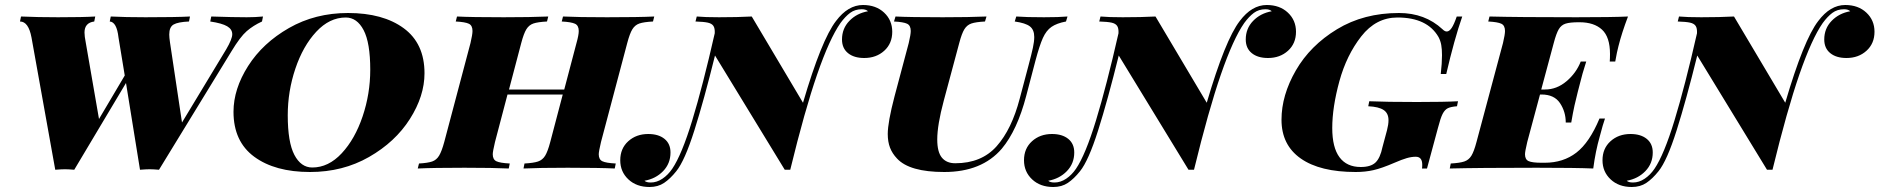

<svg xmlns="http://www.w3.org/2000/svg" viewBox="-20 -674 7518 768"><path d="M1032 -608 1028 -588Q993 -572 967 -549.5Q941 -527 906 -469L616 5Q592 3 579 3Q566 3 540 5L484 -342L277 5Q253 3 240 3Q227 3 201 5L106 -524Q94 -588 60 -588L64 -608Q131 -605 212 -605Q313 -605 361 -608L357 -588Q318 -583 318 -544Q318 -529 323 -504L376 -198L479 -372L454 -524Q447 -586 419 -588L423 -608Q482 -605 562 -605Q683 -605 740 -608L736 -588Q692 -586 674.5 -576Q657 -566 657 -536Q657 -524 660 -504L708 -184L885 -477Q909 -518 909 -537Q909 -557 888.5 -569Q868 -581 821 -588L825 -608Q913 -605 967 -605Q1001 -605 1032 -608Z M914 -227Q914 -318 972.5 -410Q1031 -502 1136 -562Q1241 -622 1372 -622Q1512 -622 1595 -561Q1678 -500 1678 -381Q1678 -290 1619.5 -198Q1561 -106 1456 -46Q1351 14 1220 14Q1080 14 997 -47Q914 -108 914 -227ZM1131 -213Q1131 -105 1157.5 -54.5Q1184 -4 1229 -4Q1294 -4 1347 -61Q1400 -118 1430.5 -208.5Q1461 -299 1461 -395Q1461 -503 1434.5 -553.5Q1408 -604 1363 -604Q1298 -604 1245 -547Q1192 -490 1161.5 -399.5Q1131 -309 1131 -213Z M2597 -608 2592 -588Q2555 -586 2537.5 -580Q2520 -574 2509.5 -557Q2499 -540 2489 -502L2384 -106Q2375 -68 2375 -57Q2375 -36 2389.5 -29Q2404 -22 2443 -20L2439 0Q2379 -3 2251 -3Q2136 -3 2074 0L2078 -20Q2114 -22 2132 -28Q2150 -34 2160.5 -51Q2171 -68 2181 -106L2231 -296H2010L1960 -106Q1951 -68 1951 -57Q1951 -36 1965.5 -29Q1980 -22 2019 -20L2015 0Q1954 -3 1838 -3Q1712 -3 1651 0L1656 -20Q1691 -22 1708.5 -28Q1726 -34 1736.5 -51.5Q1747 -69 1757 -106L1862 -502Q1870 -536 1870 -550Q1870 -572 1855.5 -579Q1841 -586 1803 -588L1808 -608Q1866 -605 1995 -605Q2102 -605 2173 -608L2168 -588Q2131 -586 2113.5 -580Q2096 -574 2085.5 -557Q2075 -540 2065 -502L2016 -316H2237L2286 -502Q2295 -534 2295 -550Q2295 -572 2280 -579Q2265 -586 2227 -588L2232 -608Q2292 -605 2408 -605Q2535 -605 2597 -608Z M3549 -547Q3549 -500 3517 -471Q3485 -442 3437 -442Q3396 -442 3372 -461.5Q3348 -481 3348 -516Q3348 -560 3377.5 -590.5Q3407 -621 3452 -629Q3444 -637 3427 -637Q3400 -637 3380.5 -622.5Q3361 -608 3342 -582Q3298 -519 3248.5 -376Q3199 -233 3141 5H3119L2840 -452Q2796 -274 2757.5 -152.5Q2719 -31 2685 11Q2661 41 2636.5 57.5Q2612 74 2578 74Q2526 74 2493.5 43.5Q2461 13 2461 -33Q2461 -80 2493 -109Q2525 -138 2573 -138Q2614 -138 2638 -118.5Q2662 -99 2662 -64Q2662 -20 2632.5 10.5Q2603 41 2558 49Q2565 56 2583 56Q2607 56 2629.5 41Q2652 26 2669 1Q2707 -55 2749 -192.5Q2791 -330 2839 -541Q2840 -561 2833.5 -570.5Q2827 -580 2811 -583.5Q2795 -587 2762 -588L2767 -608Q2799 -605 2856 -605Q2930 -605 2987 -608L3192 -263Q3266 -515 3324 -590Q3372 -654 3432 -654Q3484 -654 3516.5 -623.5Q3549 -593 3549 -547Z M3987 -79Q3907 14 3757 14Q3618 14 3568 -40Q3549 -60 3540 -83.5Q3531 -107 3531 -138Q3531 -185 3558 -288L3615 -502Q3623 -536 3623 -550Q3623 -572 3608.5 -579Q3594 -586 3556 -588L3562 -608Q3620 -605 3751 -605Q3856 -605 3926 -608L3920 -588Q3883 -586 3865.5 -580Q3848 -574 3837.5 -557Q3827 -540 3817 -502L3755 -271Q3729 -174 3729 -116Q3729 -66 3747.5 -43.5Q3766 -21 3801 -21Q3906 -21 3966.5 -89Q4027 -157 4059 -280L4094 -412Q4106 -457 4111.5 -482.5Q4117 -508 4117 -526Q4117 -555 4099.5 -568.5Q4082 -582 4039 -588L4045 -608Q4084 -605 4156 -605Q4216 -605 4250 -608L4244 -588Q4207 -581 4186 -566.5Q4165 -552 4151.5 -522Q4138 -492 4122 -432L4085 -291Q4049 -153 3987 -79Z M5164 -547Q5164 -500 5132 -471Q5100 -442 5052 -442Q5011 -442 4987 -461.5Q4963 -481 4963 -516Q4963 -560 4992.5 -590.5Q5022 -621 5067 -629Q5059 -637 5042 -637Q5015 -637 4995.5 -622.5Q4976 -608 4957 -582Q4913 -519 4863.5 -376Q4814 -233 4756 5H4734L4455 -452Q4411 -274 4372.5 -152.5Q4334 -31 4300 11Q4276 41 4251.5 57.5Q4227 74 4193 74Q4141 74 4108.5 43.5Q4076 13 4076 -33Q4076 -80 4108 -109Q4140 -138 4188 -138Q4229 -138 4253 -118.5Q4277 -99 4277 -64Q4277 -20 4247.5 10.5Q4218 41 4173 49Q4180 56 4198 56Q4222 56 4244.5 41Q4267 26 4284 1Q4322 -55 4364 -192.5Q4406 -330 4454 -541Q4455 -561 4448.5 -570.5Q4442 -580 4426 -583.5Q4410 -587 4377 -588L4382 -608Q4414 -605 4471 -605Q4545 -605 4602 -608L4807 -263Q4881 -515 4939 -590Q4987 -654 5047 -654Q5099 -654 5131.5 -623.5Q5164 -593 5164 -547Z M5668 0Q5669 -5 5669 -15Q5669 -47 5643 -47Q5626 -47 5607 -41.5Q5588 -36 5558 -23Q5507 -1 5474 6.5Q5441 14 5403 14Q5260 14 5183 -40Q5106 -94 5106 -195Q5106 -293 5163.5 -392.5Q5221 -492 5328 -557Q5435 -622 5576 -622Q5680 -622 5750 -557Q5759 -548 5767 -548Q5777 -548 5786.5 -562Q5796 -576 5807 -608H5829Q5797 -516 5765 -378H5743Q5748 -421 5748 -453Q5748 -477 5745 -494Q5742 -511 5734 -526Q5689 -604 5570 -604Q5484 -604 5425 -528.5Q5366 -453 5337.5 -349Q5309 -245 5309 -162Q5309 -84 5338 -45Q5367 -6 5423 -6Q5463 -6 5482 -24Q5501 -42 5510 -86L5528 -153Q5534 -176 5534 -193Q5534 -221 5514.5 -234Q5495 -247 5453 -249L5457 -269Q5525 -266 5648 -266Q5758 -266 5812 -269L5808 -249Q5783 -247 5771 -241Q5759 -235 5750.5 -218.5Q5742 -202 5732 -163L5688 0Z M6492 -608Q6467 -542 6454 -490Q6448 -468 6441 -428H6419Q6420 -439 6420 -458Q6420 -526 6388 -555.5Q6356 -585 6298 -585H6295Q6260 -585 6242.5 -579.5Q6225 -574 6215 -557Q6205 -540 6195 -502L6145 -316H6160Q6207 -316 6246 -349Q6285 -382 6303 -428H6325Q6309 -379 6298 -333L6291 -306Q6284 -279 6278 -252Q6272 -225 6265 -184H6243Q6243 -227 6220 -261.5Q6197 -296 6146 -296H6140L6089 -106Q6080 -68 6080 -57Q6080 -36 6094.5 -29.5Q6109 -23 6146 -23H6159Q6233 -23 6285.5 -63.5Q6338 -104 6378 -200H6400Q6392 -178 6379 -128Q6362 -69 6353 0Q6285 -3 6127 -3Q5895 -3 5779 0L5783 -20Q5819 -22 5837 -28Q5855 -34 5865.5 -51Q5876 -68 5886 -106L5992 -502Q6000 -536 6000 -550Q6000 -572 5985.5 -579Q5971 -586 5933 -588L5938 -608Q6053 -605 6285 -605Q6429 -605 6492 -608Z M7478 -547Q7478 -500 7446 -471Q7414 -442 7366 -442Q7325 -442 7301 -461.5Q7277 -481 7277 -516Q7277 -560 7306.5 -590.5Q7336 -621 7381 -629Q7373 -637 7356 -637Q7329 -637 7309.5 -622.5Q7290 -608 7271 -582Q7227 -519 7177.5 -376Q7128 -233 7070 5H7048L6769 -452Q6725 -274 6686.5 -152.5Q6648 -31 6614 11Q6590 41 6565.5 57.5Q6541 74 6507 74Q6455 74 6422.5 43.5Q6390 13 6390 -33Q6390 -80 6422 -109Q6454 -138 6502 -138Q6543 -138 6567 -118.5Q6591 -99 6591 -64Q6591 -20 6561.5 10.5Q6532 41 6487 49Q6494 56 6512 56Q6536 56 6558.5 41Q6581 26 6598 1Q6636 -55 6678 -192.5Q6720 -330 6768 -541Q6769 -561 6762.5 -570.5Q6756 -580 6740 -583.5Q6724 -587 6691 -588L6696 -608Q6728 -605 6785 -605Q6859 -605 6916 -608L7121 -263Q7195 -515 7253 -590Q7301 -654 7361 -654Q7413 -654 7445.5 -623.5Q7478 -593 7478 -547Z"/></svg>

Font: Playfair Display SC Black
Style: Italic
Weight: 900
Italic angle: -14°
Designer: Claus Eggers Sørensen
Foundry: Claus Eggers Sørensen
Version: Version 1.200; ttfautohint (v1.6)